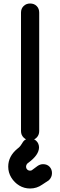

<svg xmlns="http://www.w3.org/2000/svg" viewBox="-20 -801 344 1097"><path d="M152 0Q130 0 115 -15Q100 -30 100 -52V-729Q100 -752 115 -766.5Q130 -781 152 -781Q175 -781 189.5 -766.5Q204 -752 204 -729V-52Q204 -30 189.5 -15Q175 0 152 0ZM152 276Q118 276 90 259Q62 242 44.5 213.5Q27 185 27 151Q27 92 79 49Q90 41 96.5 32.5Q103 24 107 17Q121 -10 152 -10Q173 -10 187.5 4Q202 18 203 40Q203 63 187 85.5Q171 108 139 131Q134 135 131.5 140.5Q129 146 129 151Q129 161 135.5 167.5Q142 174 152 174Q156 174 159 173Q162 172 164 170L195 147Q210 137 226 137Q249 137 263 151.5Q277 166 277 188Q277 212 259 229L221 254Q190 276 152 276Z"/></svg>

Font: Comfortaa
Style: Bold
Weight: 700
Designer: Johan Aakerlund
Foundry: Johan Aakerlund
Version: Version 3.104; ttfautohint (v1.8.1.43-b0c9)